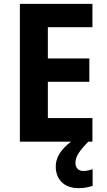

<svg xmlns="http://www.w3.org/2000/svg" viewBox="-20 -734 554 995"><path d="M459 0H83V-714H459V-593H228V-431H443V-310H228V-122H459ZM371 110Q371 130 382 141Q393 152 411 152Q426 152 438.5 149Q451 146 460 143V229Q446 234 428.5 237.5Q411 241 388 241Q331 241 300 210Q269 179 269 129Q269 86 298.5 48Q328 10 372 -15L438 0Q405 33 388 59Q371 85 371 110Z"/></svg>

Font: Noto Sans Gujarati UI SemiCondensed
Style: Bold
Weight: 700
Width: 4
Designer: Jelle Bosma - Monotype Design Team, Universal Thirst
Foundry: Monotype Imaging Inc.
Version: Version 2.106; ttfautohint (v1.8.4.7-5d5b)